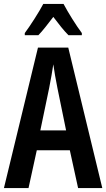

<svg xmlns="http://www.w3.org/2000/svg" viewBox="-20 -956 540 976"><path d="M303 -936H200C180 -897 131 -821 106 -788V-777H175C196 -798 224 -835 251 -870C278 -834 305 -800 328 -777H396V-788C366 -828 327 -891 303 -936ZM377 0H500L327 -714H173L0 0H125L167 -192H335ZM272 -508 316 -293H185L230 -509C239 -555 246 -594 251 -629C256 -593 263 -553 272 -508Z"/></svg>

Font: Noto Sans Hebrew ExtraCondensed SemiBold
Style: Regular
Weight: 600
Width: 2
Designer: Ben Nathan
Foundry: Google LLC
Version: Version 3.001